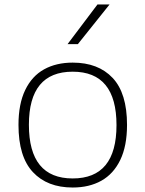

<svg xmlns="http://www.w3.org/2000/svg" viewBox="-20 -828 649 857"><path d="M62.5 -270.5Q62.5 -364 92.5 -426.2Q122.5 -488.5 176.8 -518.5Q231 -548.5 304.5 -548.5Q418.5 -548.5 482.8 -480.2Q547 -412 547 -270.5Q547 -176.5 516.8 -114Q486.5 -51.5 432.2 -21.2Q378 9 304.5 9Q191 9 126.8 -59.8Q62.5 -128.5 62.5 -270.5ZM500 -269.5Q500 -508 304.5 -508Q109 -508 109 -271Q109 -31.5 304.5 -31.5Q500 -31.5 500 -269.5ZM281.5 -631 415 -808H469L327.5 -631Z"/></svg>

Font: Encode Sans Expanded ExtraLight
Style: Regular
Weight: 275
Width: 7
Designer: Multiple Designers
Foundry: Impallari Type
Version: Version 2.000